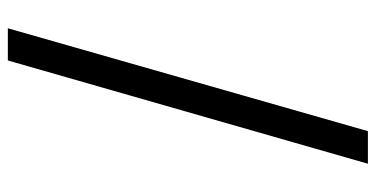

<svg xmlns="http://www.w3.org/2000/svg" viewBox="-254 -578 957 489"><g transform="rotate(-90 224.5 -333.5)"><path d="M315 -792H397L135 125H52Z"/></g></svg>

Font: uoriya15
Style: Book
Weight: 400
Designer: Jelle Bosma - Monotype Design Team
Foundry: Monotype Imaging Inc.
Version: Version 2.003